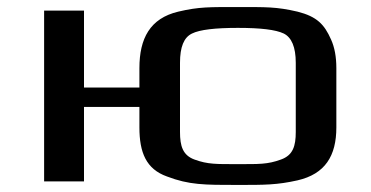

<svg xmlns="http://www.w3.org/2000/svg" viewBox="-20 -514 1050 544"><path d="M218 0V-211H375V-153C375 -82 394 -35 453 -14C516 10 558 10 654 10C730 10 765 10 823 -3C901 -21 933 -72 933 -153V-321C933 -353 928 -380 918 -402C899 -445 878 -467 823 -481C763 -495 733 -494 654 -494C575 -494 544 -495 485 -481C405 -462 375 -405 375 -321V-266H218V-484H105V0ZM818 -140C818 -100 810 -74 776 -62C738 -48 713 -49 654 -49C594 -49 569 -48 531 -62C498 -74 490 -100 490 -140V-336C490 -381 501 -408 524 -419C546 -430 590 -435 654 -435C718 -435 761 -430 784 -419C806 -408 818 -381 818 -336Z"/></svg>

Font: Gamestation Extended
Style: Regular
Weight: 400
Width: 7
Designer: Jonas Hecksher
Foundry: Jonas Hecksher, Playtypeª, e-types AS
Version: Version 1.003